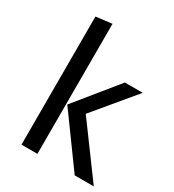

<svg xmlns="http://www.w3.org/2000/svg" viewBox="-181 -854 870 959"><g transform="rotate(30 254.5 -375.0)"><path d="M184 0H92V-739L184 -750ZM509 0H399L190 -288L384 -527H487L293 -294Z"/></g></svg>

Font: Trujillo
Style: Regular
Weight: 400
Designer: Fira Sans original fonts by bBox Type GmbH, Carrois Corporate GbR, & Edenspiekermann AG / Changes by Cristiano Sobral
Foundry: Fira Sans original fonts by bBox Type GmbH, Carrois Corporate GbR, & Edenspiekermann AG / Changes by Cristiano Sobral
Version: Version 4.301;October 17, 2021;FontCreator 14.0.0.2814 64-bi